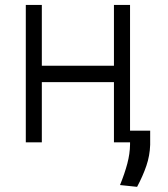

<svg xmlns="http://www.w3.org/2000/svg" viewBox="-20 -565 667 762"><path d="M146 -545.5V-304H432.2V-545.5H496.1V0H432.2V-239H146V0H82.4V-545.5ZM576 -46.5V9.9Q574.6 52.9 560.9 93Q547.2 133.2 524.1 176.5L456.3 169.4Q474.8 123.9 485.3 84.3Q495.7 44.7 496.1 8.9V-46.5Z"/></svg>

Font: Inter UI Light
Style: Regular
Weight: 300
Designer: Rasmus Andersson
Foundry: rsms
Version: 3.2;8d6f07862